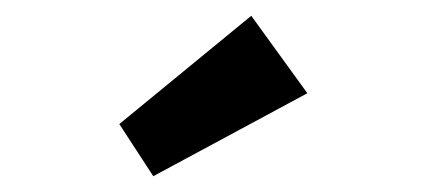

<svg xmlns="http://www.w3.org/2000/svg" viewBox="-20 -813 540 243"><path d="M174 -590 131 -656 298 -793 369 -695Z"/></svg>

Font: Lexend Exa SemiBold
Style: Regular
Weight: 600
Designer: Bonnie Shaver-Troup, Thomas Jockin
Foundry: Lexend
Version: Version 1.007